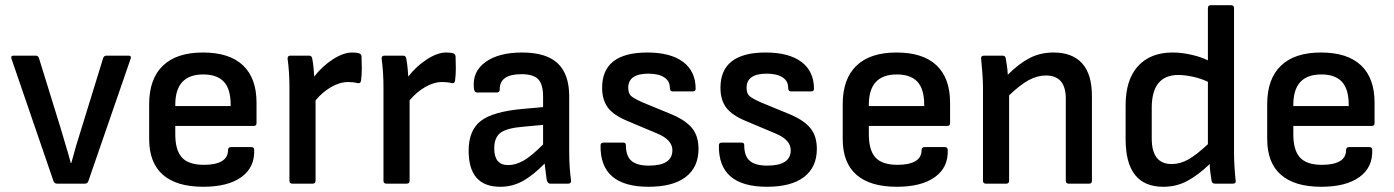

<svg xmlns="http://www.w3.org/2000/svg" viewBox="-20 -703 5338 735"><path d="M198 0Q189 0 185 -9L24 -478Q20 -490 32 -490H116Q126 -490 129 -481L211 -216Q221 -181 231.5 -147Q242 -113 251 -79H253Q262 -113 272 -147Q282 -181 293 -215L375 -481Q378 -490 388 -490H472Q484 -490 480 -478L318 -9Q315 0 305 0Z M758 12Q656 12 603.5 -34Q551 -80 551 -171V-304Q551 -401 603.5 -451.5Q656 -502 757 -502Q858 -502 910 -453Q962 -404 962 -310V-232Q962 -221 952 -221H651V-189Q651 -128 676.5 -100Q702 -72 761 -72Q805 -72 829 -86Q853 -100 853 -129Q853 -140 865 -140H942Q952 -140 953 -130Q956 -63 904.5 -25.5Q853 12 758 12ZM651 -297H863V-302Q863 -362 837 -390Q811 -418 758 -418Q651 -418 651 -302Z M1099 0Q1088 0 1088 -11V-369Q1088 -427 1081 -478Q1080 -490 1092 -490H1163Q1173 -490 1175 -480Q1178 -465 1180 -446Q1182 -427 1183 -410Q1214 -450 1254.5 -476Q1295 -502 1328 -502Q1345 -502 1355 -499Q1363 -496 1364 -487Q1365 -465 1365 -440.5Q1365 -416 1362 -394Q1360 -382 1348 -385Q1333 -389 1313 -389Q1281 -389 1248 -370Q1215 -351 1188 -319V-11Q1188 0 1177 0Z M1459 0Q1448 0 1448 -11V-369Q1448 -427 1441 -478Q1440 -490 1452 -490H1523Q1533 -490 1535 -480Q1538 -465 1540 -446Q1542 -427 1543 -410Q1574 -450 1614.5 -476Q1655 -502 1688 -502Q1705 -502 1715 -499Q1723 -496 1724 -487Q1725 -465 1725 -440.5Q1725 -416 1722 -394Q1720 -382 1708 -385Q1693 -389 1673 -389Q1641 -389 1608 -370Q1575 -351 1548 -319V-11Q1548 0 1537 0Z M1895 12Q1774 12 1774 -126Q1774 -204 1820.5 -240Q1867 -276 1981 -286L2059 -293V-333Q2059 -380 2040.5 -399.5Q2022 -419 1976 -419Q1892 -419 1893 -360Q1893 -349 1883 -349H1806Q1795 -349 1794 -367Q1788 -429 1838.5 -465.5Q1889 -502 1979 -502Q2071 -502 2115 -460.5Q2159 -419 2159 -334V-123Q2159 -88 2161 -61Q2163 -34 2166 -12Q2167 0 2155 0H2086Q2077 0 2073 -14Q2072 -21 2069.5 -39.5Q2067 -58 2065 -77Q2020 -31 1980.5 -9.5Q1941 12 1895 12ZM1872 -135Q1872 -71 1925 -71Q1954 -71 1984 -88Q2014 -105 2059 -150V-225L1984 -218Q1921 -213 1896.5 -195Q1872 -177 1872 -135Z M2463 12Q2276 12 2279 -147Q2279 -157 2290 -157H2367Q2376 -157 2376 -147Q2376 -106 2397 -87.5Q2418 -69 2464 -69Q2554 -69 2554 -128Q2554 -167 2498 -191L2384 -239Q2330 -261 2307.5 -290.5Q2285 -320 2285 -367Q2285 -502 2458 -502Q2547 -502 2595 -466Q2643 -430 2643 -363Q2643 -353 2632 -353H2555Q2544 -353 2544 -369Q2544 -393 2522.5 -407Q2501 -421 2462 -421Q2385 -421 2385 -367Q2385 -346 2395.5 -336Q2406 -326 2440 -311L2554 -264Q2607 -241 2630.5 -211Q2654 -181 2654 -133Q2654 -63 2605 -25.5Q2556 12 2463 12Z M2916 12Q2729 12 2732 -147Q2732 -157 2743 -157H2820Q2829 -157 2829 -147Q2829 -106 2850 -87.5Q2871 -69 2917 -69Q3007 -69 3007 -128Q3007 -167 2951 -191L2837 -239Q2783 -261 2760.5 -290.5Q2738 -320 2738 -367Q2738 -502 2911 -502Q3000 -502 3048 -466Q3096 -430 3096 -363Q3096 -353 3085 -353H3008Q2997 -353 2997 -369Q2997 -393 2975.5 -407Q2954 -421 2915 -421Q2838 -421 2838 -367Q2838 -346 2848.5 -336Q2859 -326 2893 -311L3007 -264Q3060 -241 3083.5 -211Q3107 -181 3107 -133Q3107 -63 3058 -25.5Q3009 12 2916 12Z M3413 12Q3311 12 3258.5 -34Q3206 -80 3206 -171V-304Q3206 -401 3258.5 -451.5Q3311 -502 3412 -502Q3513 -502 3565 -453Q3617 -404 3617 -310V-232Q3617 -221 3607 -221H3306V-189Q3306 -128 3331.5 -100Q3357 -72 3416 -72Q3460 -72 3484 -86Q3508 -100 3508 -129Q3508 -140 3520 -140H3597Q3607 -140 3608 -130Q3611 -63 3559.5 -25.5Q3508 12 3413 12ZM3306 -297H3518V-302Q3518 -362 3492 -390Q3466 -418 3413 -418Q3306 -418 3306 -302Z M3754 0Q3743 0 3743 -11V-366Q3743 -393 3740.5 -425Q3738 -457 3736 -476Q3734 -490 3747 -490H3818Q3828 -490 3830 -480Q3832 -470 3834.5 -452.5Q3837 -435 3838 -417Q3881 -460 3922 -481Q3963 -502 4013 -502Q4085 -502 4122.5 -460.5Q4160 -419 4160 -336V-11Q4160 0 4150 0H4071Q4060 0 4060 -11V-325Q4060 -414 3984 -414Q3951 -414 3918.5 -396.5Q3886 -379 3843 -338V-11Q3843 0 3832 0Z M4433 12Q4289 12 4289 -170V-300Q4289 -398 4336.5 -450Q4384 -502 4469 -502Q4503 -502 4540.5 -493.5Q4578 -485 4604 -472V-672Q4604 -683 4615 -683H4693Q4704 -683 4704 -672V-116Q4704 -93 4706 -61.5Q4708 -30 4710 -14Q4713 0 4700 0H4631Q4620 0 4618 -11Q4616 -24 4613.5 -42Q4611 -60 4611 -75Q4567 -33 4525.5 -10.5Q4484 12 4433 12ZM4389 -173Q4389 -75 4465 -75Q4498 -75 4529 -92.5Q4560 -110 4604 -151V-390Q4576 -403 4545.5 -409.5Q4515 -416 4491 -416Q4389 -416 4389 -290Z M5038 12Q4936 12 4883.5 -34Q4831 -80 4831 -171V-304Q4831 -401 4883.5 -451.5Q4936 -502 5037 -502Q5138 -502 5190 -453Q5242 -404 5242 -310V-232Q5242 -221 5232 -221H4931V-189Q4931 -128 4956.5 -100Q4982 -72 5041 -72Q5085 -72 5109 -86Q5133 -100 5133 -129Q5133 -140 5145 -140H5222Q5232 -140 5233 -130Q5236 -63 5184.5 -25.5Q5133 12 5038 12ZM4931 -297H5143V-302Q5143 -362 5117 -390Q5091 -418 5038 -418Q4931 -418 4931 -302Z"/></svg>

Font: Sofia Sans SemiBold
Style: Regular
Weight: 600
Designer: Botio Nikoltchev, Ani Petrova
Foundry: lettersoup
Version: Version 4.101; ttfautohint (v1.8.4.7-5d5b)